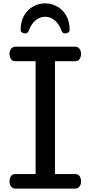

<svg xmlns="http://www.w3.org/2000/svg" viewBox="-20 -1112 532 1132"><path d="M71.8 0Q54.7 0 45.4 -12.5Q36.1 -24.9 36.1 -41Q36.1 -59.6 44.2 -72.8Q52.2 -85.9 70.8 -85.9H189.9V-751H70.8Q52.2 -751 44.2 -764.4Q36.1 -777.8 36.1 -795.9Q36.1 -812 45.4 -824.5Q54.7 -836.9 71.8 -836.9H421.9Q439 -836.9 448.5 -824.5Q458 -812 458 -795.9Q458 -777.8 449.7 -764.4Q441.4 -751 422.9 -751H304.2V-85.9H422.9Q441.4 -85.9 449.7 -72.8Q458 -59.6 458 -41Q458 -24.9 448.5 -12.5Q439 0 421.9 0ZM127.4 -915Q118.2 -915 109.9 -920.7Q101.6 -926.3 101.6 -935.1Q101.6 -986.8 122.6 -1021.7Q143.6 -1056.6 176.8 -1074.5Q210 -1092.3 246.1 -1092.3Q282.2 -1092.3 315.4 -1074.5Q348.6 -1056.6 369.6 -1021.7Q390.6 -986.8 390.6 -935.1Q390.6 -926.3 382.6 -920.7Q374.5 -915 364.7 -915Q348.6 -915 343.8 -928.7Q327.1 -973.1 301.5 -993.2Q275.9 -1013.2 246.1 -1013.2Q216.3 -1013.2 190.9 -993.2Q165.5 -973.1 148.4 -928.7Q143.6 -915 127.4 -915Z"/></svg>

Font: Cutive
Style: Regular
Weight: 400
Version: Version 1.100; ttfautohint (v1.8.4.7-5d5b)